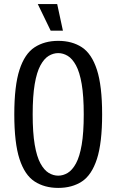

<svg xmlns="http://www.w3.org/2000/svg" viewBox="-20 -910 570 940"><path d="M265 10Q198 10 149.5 -21.5Q101 -53 75.5 -131.5Q50 -210 50 -350Q50 -490 75.5 -568.5Q101 -647 149.5 -678.5Q198 -710 265 -710Q333 -710 381 -678.5Q429 -647 454.5 -568.5Q480 -490 480 -350Q480 -210 454.5 -131.5Q429 -53 381 -21.5Q333 10 265 10ZM265 -50Q289 -50 311.5 -63.5Q334 -77 352 -110Q370 -143 380 -201.5Q390 -260 390 -350Q390 -440 380 -498.5Q370 -557 352 -590Q334 -623 311.5 -636.5Q289 -650 265 -650Q241 -650 218.5 -636.5Q196 -623 178 -590Q160 -557 150 -498.5Q140 -440 140 -350Q140 -260 150 -201.5Q160 -143 178 -110Q196 -77 218.5 -63.5Q241 -50 265 -50ZM228 -760 165 -890H260L288 -760Z"/></svg>

Font: Cuprum
Style: Regular
Weight: 400
Designer: Jovanny Lemonad
Foundry: Jovanny Lemonad
Version: Version 3.000